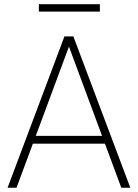

<svg xmlns="http://www.w3.org/2000/svg" viewBox="-20 -882 648 902"><path d="M310.5 -680.7 57.6 0H15.6L282.7 -710.9H315.4ZM549.8 0 297.4 -680.7 292.5 -710.9H324.7L592.3 0ZM487.3 -243.7V-207H122.6V-243.7ZM449.2 -862.3V-827.6H162.6V-862.3Z"/></svg>

Font: Roboto ExtraLight
Style: Regular
Weight: 250
Designer: Christian Robertson
Foundry: Google
Version: Version 3.009; 2024